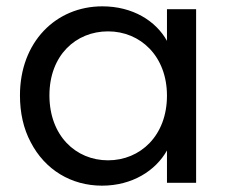

<svg xmlns="http://www.w3.org/2000/svg" viewBox="-20 -577 716 606"><path d="M43 -276C43 -221 54 -171 77 -128C122 -41 205 9 302 9C397 9 471 -38 507 -102V0H599V-548H507V-448C472 -511 399 -557 303 -557C156 -557 43 -444 43 -276ZM136 -276C136 -402 219 -478 321 -478C423 -478 507 -400 507 -275C507 -149 423 -71 321 -71C219 -71 136 -149 136 -276Z"/></svg>

Font: Poppins
Style: Regular
Weight: 400
Designer: Ninad Kale (Devanagari), Jonny Pinhorn (Latin)
Foundry: Indian Type Foundry
Version: 4.004